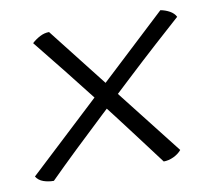

<svg xmlns="http://www.w3.org/2000/svg" viewBox="-60 -564 671 611"><g transform="rotate(-10 275.0 -259.0)"><path d="M67 -21Q49 -21 33.5 -26.5Q18 -32 10 -45L495 -497Q511 -494 524.5 -486.5Q538 -479 544 -467Q508 -435 460.5 -392Q413 -349 361 -300.5Q309 -252 256 -202.5Q203 -153 154.5 -106.5Q106 -60 67 -21ZM422 -21Q382 -74 339.5 -130.5Q297 -187 253 -243.5Q209 -300 165 -355.5Q121 -411 78 -464Q90 -475 104.5 -482.5Q119 -490 134 -490L480 -48Q470 -36 454 -28.5Q438 -21 422 -21Z"/></g></svg>

Font: Vollkorn Medium
Style: Italic
Weight: 500
Italic angle: -11°
Designer: Friedrich Althausen
Foundry: Friedrich Althausen
Version: Version 5.000